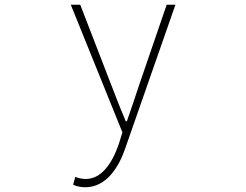

<svg xmlns="http://www.w3.org/2000/svg" viewBox="-20 -547 1040 811"><path d="M340 244C431 244 484 156 511 74L721 -527H684L566 -183C551 -138 533 -82 516 -35H511C491 -82 469 -138 452 -183L319 -527H279L497 12L482 61C453 145 408 209 342 209C326 209 309 205 298 200L289 233C302 240 322 244 340 244Z"/></svg>

Font: Harano Aji Gothic CN ExtraLight
Style: Regular
Weight: 250
Foundry: Masamichi Hosoda
Version: HaranoAjiGothicCN-ExtraLight version 20230610;ttx 4.39.4